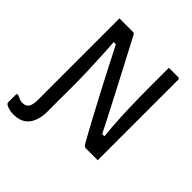

<svg xmlns="http://www.w3.org/2000/svg" viewBox="-281 -849 1162 1162"><g transform="rotate(45 300.5 -267.5)"><path d="M14 77Q43 77 55.5 58.5Q68 40 68 -5V-16Q99 -16 117.5 -15Q136 -14 145 -12Q154 -10 156.5 -7.5Q159 -5 159 -2V5Q159 51 145.5 87.5Q132 124 103 144.5Q74 165 28 165H22Q0 165 -19 159Q-38 153 -46 144Q-47 142 -48 140.5Q-49 139 -49 136Q-49 117 -49 99Q-49 81 -49 62H-34Q-21 69 -10.5 73Q0 77 14 77ZM159 0Q139 0 119 0Q99 0 79 0Q76 0 73.5 -1.5Q71 -3 69.5 -5.5Q68 -8 68 -11Q68 -82 68 -152.5Q68 -223 68 -293.5Q68 -364 68 -435Q68 -506 68 -577Q68 -607 68 -638Q68 -669 68 -700Q84 -700 105 -700Q126 -700 146.5 -700Q167 -700 183 -700Q187 -700 190 -699Q193 -698 196 -693.5Q199 -689 204 -680Q221 -648 242.5 -606.5Q264 -565 289.5 -517Q315 -469 342 -416.5Q369 -364 397.5 -310Q426 -256 453 -202.5Q480 -149 505 -100L465 -131H527L510 -112Q505 -160 501.5 -205Q498 -250 496 -294.5Q494 -339 493 -381.5Q492 -424 491.5 -466.5Q491 -509 491 -550Q491 -585 491 -623Q491 -661 491 -700Q511 -700 531 -700Q551 -700 571 -700Q576 -700 579 -697Q582 -694 582 -689Q582 -621 582 -552Q582 -483 582 -414.5Q582 -346 582 -277.5Q582 -209 582 -140Q582 -105 582 -70Q582 -35 582 0Q568 0 549.5 0Q531 0 512.5 0Q494 0 481 0Q475 0 469 -3.5Q463 -7 455 -22Q416 -91 377.5 -163.5Q339 -236 299.5 -310.5Q260 -385 221.5 -460.5Q183 -536 145 -610L185 -574H127L142 -601Q147 -549 149.5 -500.5Q152 -452 154 -406.5Q156 -361 157.5 -318.5Q159 -276 159 -237Q159 -198 159 -161Q158 -126 158.5 -83Q159 -40 159 0Z"/></g></svg>

Font: Recursive
Style: Regular
Weight: 400
Version: Version 1.085